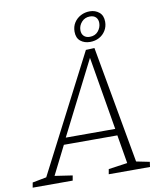

<svg xmlns="http://www.w3.org/2000/svg" viewBox="-131 -976 895 1054"><g transform="rotate(-10 316.5 -449.5)"><path d="M551 -32 539 -45 623 -28 619 0H389L394 -28L507 -44L501 -34L471 -212L479 -202H166L179 -211L90 -34L86 -44L193 -28L188 0H-35L-30 -28L59 -45L43 -33L384 -694L432 -696ZM187 -230 183 -239H475L469 -229L396 -662H406ZM415 -733Q383 -733 361.5 -750.5Q340 -768 340 -803Q340 -832 354 -853.5Q368 -875 391 -887Q414 -899 441 -899Q472 -899 493.5 -881Q515 -863 515 -828Q515 -801 501.5 -779Q488 -757 465.5 -745Q443 -733 415 -733ZM418 -761Q448 -761 465 -781.5Q482 -802 482 -827Q482 -847 470.5 -859Q459 -871 437 -871Q409 -871 391 -851Q373 -831 373 -805Q373 -785 385 -773Q397 -761 418 -761Z"/></g></svg>

Font: Bitter Thin Light
Style: Italic
Weight: 300
Italic angle: -9°
Version: Version 2.002